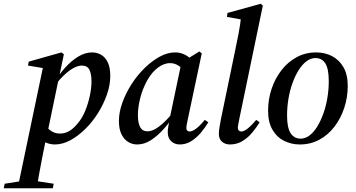

<svg xmlns="http://www.w3.org/2000/svg" viewBox="-101 -755 1896 1022"><path d="M-81 247 -76 223 25 207H80L185 223L180 247ZM-7 247 129 -403 150 -389 48 -406 52 -427 226 -476 239 -466 213 -342 211 -334 149 -35 144 -17Q133 38 123.5 85Q114 132 107 172.5Q100 213 94 247ZM191 14Q161 14 132.5 -1Q104 -16 84 -45L131 -96Q148 -75 169 -59.5Q190 -44 218 -44Q236 -44 252 -50Q268 -56 282.5 -67.5Q297 -79 310 -95Q335 -123 351.5 -162.5Q368 -202 377 -244.5Q386 -287 386 -321Q386 -361 375 -383.5Q364 -406 334 -406Q317 -406 294.5 -395Q272 -384 245.5 -360Q219 -336 188 -297L179 -313H185Q212 -357 245 -394Q278 -431 315 -453.5Q352 -476 389 -476Q415 -476 437 -463.5Q459 -451 472.5 -423.5Q486 -396 486 -351Q486 -303 468.5 -252.5Q451 -202 421.5 -154.5Q392 -107 353.5 -69Q315 -31 273.5 -8.5Q232 14 191 14Z M629 14Q604 14 582 1Q560 -12 546 -39.5Q532 -67 532 -111Q532 -158 550.5 -209Q569 -260 599.5 -307.5Q630 -355 669 -393Q708 -431 749.5 -453.5Q791 -476 831 -476Q853 -476 872.5 -468.5Q892 -461 908.5 -447Q925 -433 937 -413L886 -374Q871 -390 850.5 -404.5Q830 -419 804 -419Q787 -419 770.5 -412.5Q754 -406 739 -394.5Q724 -383 710 -367Q686 -338 668.5 -299Q651 -260 642 -218.5Q633 -177 633 -142Q633 -101 645 -78.5Q657 -56 684 -56Q702 -56 723 -67Q744 -78 770.5 -102.5Q797 -127 829 -167L835 -148H832Q804 -106 771 -69Q738 -32 702.5 -9Q667 14 629 14ZM856 14Q829 14 810.5 -3Q792 -20 792 -50Q792 -58 792.5 -65.5Q793 -73 795.5 -86Q798 -99 803 -120L802 -123L865 -423L871 -426L960 -481L973 -471L898 -117Q895 -103 893 -92.5Q891 -82 891 -72Q891 -64 896 -59.5Q901 -55 908 -55Q923 -55 944.5 -71.5Q966 -88 989 -117L1008 -104Q991 -76 968.5 -49Q946 -22 917.5 -4Q889 14 856 14Z M1123 14Q1098 14 1081 -0.5Q1064 -15 1064 -42Q1064 -56 1067 -75.5Q1070 -95 1075 -121L1150 -483Q1160 -530 1169 -577Q1178 -624 1183 -671L1208 -647L1107 -665L1110 -686L1287 -735L1298 -725L1173 -123Q1170 -106 1167.5 -94Q1165 -82 1165 -74Q1165 -65 1170.5 -60Q1176 -55 1184 -55Q1197 -55 1217.5 -71Q1238 -87 1263 -117L1281 -104Q1264 -76 1241 -48.5Q1218 -21 1188.5 -3.5Q1159 14 1123 14Z M1495 14Q1450 14 1411 -5.5Q1372 -25 1349 -65Q1326 -105 1326 -165Q1326 -226 1344.5 -281.5Q1363 -337 1397 -381Q1431 -425 1478 -450.5Q1525 -476 1582 -476Q1628 -476 1666 -456.5Q1704 -437 1727 -397.5Q1750 -358 1750 -298Q1750 -237 1731.5 -181Q1713 -125 1679.5 -81Q1646 -37 1599 -11.5Q1552 14 1495 14ZM1499 -17Q1524 -17 1546.5 -34Q1569 -51 1587.5 -81Q1606 -111 1620 -150Q1634 -189 1641.5 -233.5Q1649 -278 1649 -323Q1649 -388 1631 -417Q1613 -446 1578 -446Q1553 -446 1530.5 -429Q1508 -412 1489 -382Q1470 -352 1456 -313Q1442 -274 1434.5 -230Q1427 -186 1427 -140Q1427 -75 1446 -46Q1465 -17 1499 -17Z"/></svg>

Font: Source Serif 4 48pt SemiBold
Style: Italic
Weight: 600
Italic angle: -12°
Designer: Frank Grießhammer
Foundry: Adobe Systems Incorporated
Version: Version 4.004;hotconv 1.0.116;makeotfexe 2.5.65601